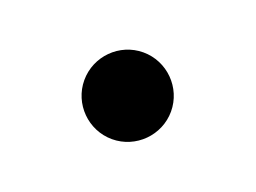

<svg xmlns="http://www.w3.org/2000/svg" viewBox="-39 -191 354 266"><g transform="rotate(20 138.0 -58.0)"><path d="M137.8 5.7C172.9 5.7 201.7 -23.1 201.7 -58.2C201.7 -93.4 172.9 -122.2 137.8 -122.2C102.6 -122.2 73.9 -93.4 73.9 -58.2C73.9 -23.1 102.6 5.7 137.8 5.7Z"/></g></svg>

Font: Magic Ui Pro
Style: Regular
Weight: 400
Designer: Stefan Endress, Andreas Faust
Version: Version 1.000;FEAKit 1.0